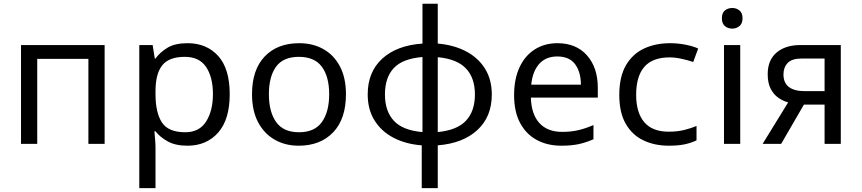

<svg xmlns="http://www.w3.org/2000/svg" viewBox="-20 -762 4565 1017"><path d="M91.3 -523.4H534.2V0H448.2V-450.2H177.2V0H91.3Z M973.6 -533.2Q1074.2 -533.2 1135.5 -465.8Q1196.8 -398.4 1196.8 -262.7Q1196.8 -128.9 1135.5 -59.6Q1074.2 9.8 972.7 9.8Q909.7 9.8 868.7 -12.9Q827.6 -35.6 803.7 -66.4H797.9Q799.3 -49.8 801.5 -24.4Q803.7 1 803.7 19.5V234.4H717.8V-523.4H788.6L799.8 -452.1H803.7Q828.1 -485.8 867.7 -509.5Q907.2 -533.2 973.6 -533.2ZM959 -460.9Q875 -460.9 839.4 -416Q803.7 -371.1 803.7 -279.3V-262.7Q803.7 -166 837.4 -113.8Q871.1 -61.5 961.4 -61.5Q1036.1 -61.5 1072 -118.7Q1107.9 -175.8 1107.9 -263.7Q1107.9 -353 1071.8 -407Q1035.6 -460.9 959 -460.9Z M1812.5 -262.7Q1812.5 -132.3 1744.9 -61.3Q1677.2 9.8 1562 9.8Q1490.7 9.8 1434.8 -22.2Q1378.9 -54.2 1346.9 -115Q1314.9 -175.8 1314.9 -262.7Q1314.9 -392.6 1382.1 -462.9Q1449.2 -533.2 1564.9 -533.2Q1637.7 -533.2 1693.6 -501.5Q1749.5 -469.7 1781 -409.4Q1812.5 -349.1 1812.5 -262.7ZM1404.3 -262.7Q1404.3 -169.9 1442.6 -115.7Q1481 -61.5 1564 -61.5Q1646.5 -61.5 1685.1 -115.7Q1723.6 -169.9 1723.6 -262.7Q1723.6 -356 1684.8 -408.4Q1646 -460.9 1563 -460.9Q1480 -460.9 1442.1 -408.4Q1404.3 -356 1404.3 -262.7Z M2298.8 -742.2V-531.2Q2383.8 -523.9 2448.2 -490.2Q2512.7 -456.5 2548.8 -398.7Q2585 -340.8 2585 -261.7Q2585 -143.1 2508.1 -72.8Q2431.2 -2.4 2298.8 7.8V234.4H2213.9V7.8Q2129.4 1.5 2064.7 -32.2Q2000 -65.9 1963.9 -124Q1927.7 -182.1 1927.7 -261.7Q1927.7 -381.3 2005.1 -451.7Q2082.5 -522 2217.8 -531.2V-742.2ZM2217.8 -62.5V-460Q2111.8 -451.2 2065.4 -400.9Q2019 -350.6 2019 -261.7Q2019 -173.3 2066.2 -122.3Q2113.3 -71.3 2217.8 -62.5ZM2298.8 -459V-62.5Q2401.4 -72.3 2448.5 -123Q2495.6 -173.8 2495.6 -261.7Q2495.6 -349.6 2447.8 -399.7Q2399.9 -449.7 2298.8 -459Z M2932.6 -533.2Q3032.2 -533.2 3089.4 -468.5Q3146.5 -403.8 3146.5 -296.9V-245.1H2792Q2794.4 -156.7 2837.2 -110.1Q2879.9 -63.5 2957 -63.5Q3006.3 -63.5 3044.7 -72.8Q3083 -82 3123.5 -99.6V-24.4Q3083.5 -6.8 3044.9 1.5Q3006.3 9.8 2953.1 9.8Q2879.4 9.8 2823 -20.8Q2766.6 -51.3 2734.9 -110.8Q2703.1 -170.4 2703.1 -257.8Q2703.1 -343.8 2731.9 -405.5Q2760.7 -467.3 2812.5 -500.2Q2864.3 -533.2 2932.6 -533.2ZM2931.6 -462.9Q2871.1 -462.9 2835.9 -423.3Q2800.8 -383.8 2793.9 -313.5H3057.1Q3056.6 -380.4 3026.4 -421.6Q2996.1 -462.9 2931.6 -462.9Z M3523.4 9.8Q3446.8 9.8 3387.5 -18.8Q3328.1 -47.4 3294.2 -106.7Q3260.3 -166 3260.3 -258.8Q3260.3 -355.5 3295.4 -416Q3330.6 -476.6 3391.4 -504.9Q3452.1 -533.2 3529.3 -533.2Q3572.3 -533.2 3613 -524.9Q3653.8 -516.6 3678.2 -504.9L3651.9 -433.6Q3627 -442.4 3591.8 -450.2Q3556.6 -458 3526.9 -458Q3436.5 -458 3393.1 -408Q3349.6 -357.9 3349.6 -259.8Q3349.6 -165.5 3392.6 -115Q3435.5 -64.5 3521 -64.5Q3568.4 -64.5 3604.2 -73.5Q3640.1 -82.5 3669.4 -94.7V-18.6Q3641.1 -4.9 3606.7 2.4Q3572.3 9.8 3523.4 9.8Z M3859.4 -719.7Q3880.4 -719.7 3896.7 -706.8Q3913.1 -693.8 3913.1 -665Q3913.1 -637.2 3896.7 -623.8Q3880.4 -610.4 3859.4 -610.4Q3835.9 -610.4 3819.8 -623.8Q3803.7 -637.2 3803.7 -665Q3803.7 -693.8 3819.8 -706.8Q3835.9 -719.7 3859.4 -719.7ZM3814.9 -523.4H3900.9V0H3814.9Z M4238.3 -208 4117.7 0H4019.5L4154.8 -219.7Q4127 -227.1 4102.3 -244.4Q4077.6 -261.7 4062 -292.2Q4046.4 -322.8 4046.4 -369.1Q4046.4 -443.8 4093.5 -483.6Q4140.6 -523.4 4218.8 -523.4H4433.6V0H4347.7V-208ZM4129.9 -368.2Q4129.9 -322.8 4158.9 -301Q4188 -279.3 4241.2 -279.3H4347.7V-452.1H4227.5Q4174.8 -452.1 4152.3 -428.5Q4129.9 -404.8 4129.9 -368.2Z"/></svg>

Font: Lunasima
Style: Regular
Weight: 400
Designer: The DocRepair Project, Monotype Design Team
Foundry: Google
Version: Version 2.009